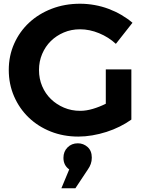

<svg xmlns="http://www.w3.org/2000/svg" viewBox="-20 -725 785 1029"><path d="M684 -353V-84Q656 -64 622 -47Q588 -30 550.5 -18Q513 -6 474.5 0.5Q436 7 400 7Q320 7 252 -20Q184 -47 134 -95Q84 -143 55.5 -208.5Q27 -274 27 -350Q27 -426 56 -491Q85 -556 136 -603.5Q187 -651 257 -678Q327 -705 409 -705Q448 -705 487 -698Q526 -691 562 -677.5Q598 -664 630.5 -645Q663 -626 690 -603L601 -490Q562 -526 511 -547Q460 -568 409 -568Q362 -568 322 -551Q282 -534 252.5 -505Q223 -476 206 -436Q189 -396 189 -350Q189 -303 206 -263Q223 -223 253 -194Q283 -165 323 -148Q363 -131 410 -131Q442 -131 477.5 -141.5Q513 -152 547 -169V-353ZM397 43Q427 43 449.5 63Q472 83 472 120Q472 138 466.5 153.5Q461 169 451 183L384 284H309L351 183Q320 161 320 121Q320 87 342 65Q364 43 397 43Z"/></svg>

Font: Montserrat Semi Bold
Style: Regular
Weight: 600
Designer: Julieta Ulanovsky
Foundry: Julieta Ulanovsky
Version: Version 3.001 September 28, 2015